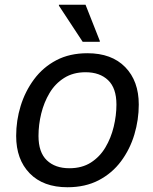

<svg xmlns="http://www.w3.org/2000/svg" viewBox="-20 -780 644 808"><path d="M48 -208Q48 -273 67 -334.5Q86 -396 123.5 -446.5Q161 -497 217 -526.5Q273 -556 348 -556Q450 -556 507 -497.5Q564 -439 564 -340Q564 -276 545.5 -214Q527 -152 489.5 -101.5Q452 -51 395.5 -21.5Q339 8 264 8Q162 8 105 -50.5Q48 -109 48 -208ZM142 -208Q142 -139 177 -105.5Q212 -72 272 -72Q325 -72 362.5 -96Q400 -120 423.5 -159.5Q447 -199 458.5 -246.5Q470 -294 470 -340Q470 -409 435 -442.5Q400 -476 340 -476Q288 -476 250 -452Q212 -428 188.5 -388.5Q165 -349 153.5 -302Q142 -255 142 -208ZM328 -604 228 -756V-760H340L400 -608V-604Z"/></svg>

Font: Kufam
Style: Italic
Weight: 400
Italic angle: -11°
Designer: Artur Schmal
Foundry: Original Type
Version: Version 1.301; ttfautohint (v1.8.3)